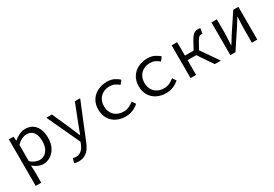

<svg xmlns="http://www.w3.org/2000/svg" viewBox="37 -1378 3526 2468"><g transform="rotate(-30 1800.0 -144.0)"><path d="M93.1 205.1V-486.1H161L168 -423.7H170.7Q204.8 -456 249.5 -477Q294.2 -498.1 338.5 -498.1Q404.6 -498.1 449.2 -467.5Q493.8 -437 517.1 -381.3Q540.3 -325.5 540.3 -250.4Q540.3 -167.6 509.2 -109Q478 -50.4 428 -19.2Q377.9 12 319.1 12Q285.8 12 246.3 -4.5Q206.7 -21 173.9 -50.6H171.1L175.3 40.5V205.1ZM305.3 -57.2Q348.4 -57.2 382.3 -80.3Q416.2 -103.3 435.8 -146.5Q455.3 -189.7 455.3 -249.7Q455.3 -303.3 441.1 -343.7Q426.9 -384 397 -406.5Q367.1 -428.9 318.1 -428.9Q285.5 -428.9 248.9 -411.4Q212.3 -393.9 175.3 -356.2V-114.1Q209.7 -83.4 245.2 -70.3Q280.7 -57.2 305.3 -57.2Z M731.2 209.5Q714.5 209.5 697 206.5Q679.6 203.5 667 199.5L684.4 134Q693.7 137 705.3 139.1Q716.8 141.2 727.9 141.2Q779.3 141.2 811.2 111.4Q843.2 81.6 861.4 36.9L875.7 1L649.3 -486.1H732.1L851.4 -217Q865 -184.8 880.4 -148.2Q895.8 -111.7 910.9 -76.4H914.9Q927.7 -110.6 941.4 -147.5Q955.1 -184.4 967.4 -217L1072.9 -486.1H1151.5L936.9 40Q919.1 88.1 892.1 126.5Q865 165 825.7 187.2Q786.5 209.5 731.2 209.5Z M1545.8 12Q1470 12 1409.6 -18.1Q1349.3 -48.1 1314.5 -105Q1279.7 -161.9 1279.7 -242.4Q1279.7 -323.5 1316.9 -380.8Q1354.1 -438 1415.7 -468Q1477.4 -498.1 1550.6 -498.1Q1610.8 -498.1 1654.7 -477.3Q1698.5 -456.4 1728.2 -427L1686.9 -374.1Q1657 -400.1 1624.9 -414.8Q1592.8 -429.6 1554.3 -429.6Q1498.3 -429.6 1455.4 -406.1Q1412.5 -382.6 1388.6 -340.3Q1364.7 -298.1 1364.7 -242.4Q1364.7 -186.7 1388.1 -144.8Q1411.5 -102.9 1453.8 -79.7Q1496.2 -56.5 1552 -56.5Q1597.3 -56.5 1634.7 -74.2Q1672.2 -92 1702.2 -117.4L1738.6 -63.8Q1698.9 -28.3 1649.6 -8.2Q1600.2 12 1545.8 12Z M2145.8 12Q2070 12 2009.6 -18.1Q1949.3 -48.1 1914.5 -105Q1879.7 -161.9 1879.7 -242.4Q1879.7 -323.5 1916.9 -380.8Q1954.1 -438 2015.7 -468Q2077.4 -498.1 2150.6 -498.1Q2210.8 -498.1 2254.7 -477.3Q2298.5 -456.4 2328.2 -427L2286.9 -374.1Q2257 -400.1 2224.9 -414.8Q2192.8 -429.6 2154.3 -429.6Q2098.3 -429.6 2055.4 -406.1Q2012.5 -382.6 1988.6 -340.3Q1964.7 -298.1 1964.7 -242.4Q1964.7 -186.7 1988.1 -144.8Q2011.5 -102.9 2053.8 -79.7Q2096.2 -56.5 2152 -56.5Q2197.3 -56.5 2234.7 -74.2Q2272.2 -92 2302.2 -117.4L2338.6 -63.8Q2298.9 -28.3 2249.6 -8.2Q2200.2 12 2145.8 12Z M2509.5 0V-486.1H2591.8V-286.1H2761.1L2959.7 0H2869L2720 -219.1H2591.8V0ZM2772.6 -237.1 2701.4 -250.7 2779 -394.1Q2801.5 -435.5 2820.4 -458Q2839.4 -480.5 2860.4 -489.3Q2881.4 -498.1 2907.8 -498.1Q2926.4 -498.1 2940.3 -491.9L2925.7 -414.8Q2920.6 -416.8 2916.2 -417.5Q2911.9 -418.3 2905.8 -418.3Q2887.2 -418.3 2873 -405.7Q2858.8 -393.1 2835.7 -351.5Z M3100 0V-486H3180V-284Q3180 -244.6 3177 -198.3Q3174 -152 3172 -105H3175.9Q3190 -128 3208.5 -157.5Q3227 -187 3240 -209L3424 -486H3500V0H3420V-202Q3420 -241 3423 -288Q3426 -335 3428 -382H3424.3Q3410.6 -359.7 3392.3 -329.9Q3374 -300 3360 -278L3176 0Z"/></g></svg>

Font: Source Code Pro ExtraLight
Style: Regular
Weight: 200
Monospace: yes
Designer: Paul D. Hunt, Teo Tuominen
Foundry: Adobe
Version: Version 1.026;hotconv 1.1.0;makeotfexe 2.6.0